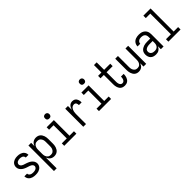

<svg xmlns="http://www.w3.org/2000/svg" viewBox="295 -2215 3910 3910"><g transform="rotate(-45 2250.0 -260.0)"><path d="M249 8Q227 8 205.5 5.5Q184 3 163 -3.5Q142 -10 123.5 -21.5Q105 -33 91 -49.5Q77 -66 69.5 -87Q62 -108 62 -130V-135H140V-132Q140 -114 151 -99Q162 -84 178.5 -75.5Q195 -67 213 -64.5Q231 -62 249 -62Q267 -62 285.5 -65Q304 -68 320 -76Q336 -84 347.5 -99.5Q359 -115 359 -133Q359 -151 349 -165.5Q339 -180 324.5 -189.5Q310 -199 294 -205Q278 -211 261.5 -216Q245 -221 228.5 -226.5Q212 -232 196 -238.5Q180 -245 165 -253Q150 -261 136 -271.5Q122 -282 110.5 -294.5Q99 -307 90 -321.5Q81 -336 76.5 -353Q72 -370 72 -387Q72 -408 78.5 -429Q85 -450 98 -467Q111 -484 129 -496Q147 -508 167 -515.5Q187 -523 208.5 -525.5Q230 -528 251 -528Q272 -528 293 -525.5Q314 -523 334 -516Q354 -509 372 -497.5Q390 -486 403 -469.5Q416 -453 423 -432.5Q430 -412 430 -391V-385H352V-388Q352 -405 342.5 -420Q333 -435 318 -443.5Q303 -452 285.5 -455Q268 -458 251 -458Q234 -458 216.5 -455Q199 -452 184 -443.5Q169 -435 159 -419.5Q149 -404 149 -387Q149 -370 159 -355Q169 -340 183 -330.5Q197 -321 213.5 -315Q230 -309 246.5 -304Q263 -299 279 -293.5Q295 -288 311 -281.5Q327 -275 342.5 -267Q358 -259 371.5 -248.5Q385 -238 397 -225.5Q409 -213 418 -198.5Q427 -184 431.5 -167Q436 -150 436 -133Q436 -111 428.5 -90Q421 -69 407.5 -52Q394 -35 375 -23Q356 -11 335.5 -4Q315 3 293 5.5Q271 8 249 8Z M564 215V-520H642V-424Q650 -447 663.5 -467Q677 -487 696 -501Q715 -515 738 -521.5Q761 -528 785 -528Q810 -528 834 -521Q858 -514 877.5 -498.5Q897 -483 910 -462Q923 -441 931 -417.5Q939 -394 941.5 -369.5Q944 -345 944 -320V-200Q944 -175 941.5 -150.5Q939 -126 931 -102.5Q923 -79 910 -58Q897 -37 877.5 -21.5Q858 -6 834 1Q810 8 785 8Q761 8 738 1.5Q715 -5 696 -19Q677 -33 663.5 -53Q650 -73 642 -96V215ZM754 -62Q771 -62 787.5 -66Q804 -70 817.5 -80Q831 -90 841 -104Q851 -118 856.5 -134Q862 -150 864 -166.5Q866 -183 866 -200V-320Q866 -337 864 -353.5Q862 -370 856.5 -386Q851 -402 841 -416Q831 -430 817.5 -440Q804 -450 787.5 -454Q771 -458 754 -458Q737 -458 720.5 -454Q704 -450 690.5 -440Q677 -430 667 -416Q657 -402 651.5 -386Q646 -370 644 -353.5Q642 -337 642 -320V-200Q642 -183 644 -166.5Q646 -150 651.5 -134Q657 -118 667 -104Q677 -90 690.5 -80Q704 -70 720.5 -66Q737 -62 754 -62Z M1075 0V-70H1218V-450H1089V-520H1296V-70H1425V0ZM1255 -608Q1242 -608 1230 -611.5Q1218 -615 1209 -624Q1200 -633 1196.5 -645Q1193 -657 1193 -670Q1193 -683 1196.5 -695Q1200 -707 1209 -716Q1218 -725 1230 -729Q1242 -733 1255 -733Q1268 -733 1280 -729Q1292 -725 1301 -716Q1310 -707 1314 -695Q1318 -683 1318 -670Q1318 -657 1314 -645Q1310 -633 1301 -624Q1292 -615 1280 -611.5Q1268 -608 1255 -608Z M1624 0V-520H1702V-408Q1708 -430 1718.5 -452Q1729 -474 1745 -491.5Q1761 -509 1783.5 -518.5Q1806 -528 1830 -528Q1848 -528 1866.5 -523.5Q1885 -519 1900 -508Q1915 -497 1925.5 -481.5Q1936 -466 1941.5 -448.5Q1947 -431 1949 -412.5Q1951 -394 1951 -375H1873Q1873 -390 1870.5 -404.5Q1868 -419 1860.5 -432Q1853 -445 1839.5 -451.5Q1826 -458 1811 -458Q1791 -458 1772.5 -449.5Q1754 -441 1741.5 -426Q1729 -411 1721 -392.5Q1713 -374 1709 -354.5Q1705 -335 1703.5 -315Q1702 -295 1702 -276V0Z M2075 0V-70H2218V-450H2089V-520H2296V-70H2425V0ZM2255 -608Q2242 -608 2230 -611.5Q2218 -615 2209 -624Q2200 -633 2196.5 -645Q2193 -657 2193 -670Q2193 -683 2196.5 -695Q2200 -707 2209 -716Q2218 -725 2230 -729Q2242 -733 2255 -733Q2268 -733 2280 -729Q2292 -725 2301 -716Q2310 -707 2314 -695Q2318 -683 2318 -670Q2318 -657 2314 -645Q2310 -633 2301 -624Q2292 -615 2280 -611.5Q2268 -608 2255 -608Z M2816 8Q2794 8 2771.5 2Q2749 -4 2730.5 -17Q2712 -30 2699.5 -49Q2687 -68 2679.5 -89.5Q2672 -111 2669 -133.5Q2666 -156 2666 -179V-450H2570V-520H2666V-735H2744V-520H2920V-450H2744V-179Q2744 -166 2745 -153Q2746 -140 2749 -127.5Q2752 -115 2757 -103.5Q2762 -92 2770.5 -82Q2779 -72 2791 -67Q2803 -62 2816 -62Q2829 -62 2840.5 -67Q2852 -72 2860.5 -81Q2869 -90 2874.5 -101.5Q2880 -113 2883 -125Q2886 -137 2887.5 -149.5Q2889 -162 2889 -174V-180H2967V-171Q2967 -149 2963 -127Q2959 -105 2951.5 -84.5Q2944 -64 2931 -46Q2918 -28 2900 -15.5Q2882 -3 2860 2.5Q2838 8 2816 8Z M3219 8Q3194 8 3170.5 1Q3147 -6 3128 -22Q3109 -38 3096.5 -59Q3084 -80 3076.5 -103.5Q3069 -127 3066.5 -151.5Q3064 -176 3064 -200V-520H3142V-200Q3142 -183 3144 -166.5Q3146 -150 3151 -134.5Q3156 -119 3165.5 -105Q3175 -91 3188 -81Q3201 -71 3217 -66.5Q3233 -62 3250 -62Q3267 -62 3283 -66.5Q3299 -71 3312 -81Q3325 -91 3334.5 -105Q3344 -119 3349 -134.5Q3354 -150 3356 -166.5Q3358 -183 3358 -200V-520H3436V0H3358V-95Q3350 -73 3337.5 -53Q3325 -33 3306.5 -19Q3288 -5 3265 1.5Q3242 8 3219 8Z M3714 8Q3683 8 3652.5 -0.5Q3622 -9 3599.5 -30Q3577 -51 3566.5 -81.5Q3556 -112 3556 -143Q3556 -168 3562.5 -193Q3569 -218 3585 -237.5Q3601 -257 3623 -270.5Q3645 -284 3669 -292Q3693 -300 3718 -303Q3743 -306 3769 -306H3858V-355Q3858 -376 3851 -397Q3844 -418 3828 -432Q3812 -446 3791 -452Q3770 -458 3749 -458Q3730 -458 3711 -454.5Q3692 -451 3675.5 -440.5Q3659 -430 3649.5 -413Q3640 -396 3640 -377V-375H3562V-378Q3562 -401 3569 -422.5Q3576 -444 3589 -462.5Q3602 -481 3620.5 -494Q3639 -507 3660.5 -514.5Q3682 -522 3704 -525Q3726 -528 3749 -528Q3773 -528 3797 -524.5Q3821 -521 3843 -511Q3865 -501 3883.5 -485Q3902 -469 3914 -448Q3926 -427 3931 -403Q3936 -379 3936 -355V0H3858V-86Q3850 -65 3835.5 -46.5Q3821 -28 3802 -15Q3783 -2 3760 3Q3737 8 3714 8ZM3746 -62Q3769 -62 3791.5 -69.5Q3814 -77 3829.5 -94Q3845 -111 3851.5 -134Q3858 -157 3858 -180V-236H3769Q3754 -236 3739 -234.5Q3724 -233 3709.5 -229.5Q3695 -226 3681 -220Q3667 -214 3656 -204Q3645 -194 3639.5 -179.5Q3634 -165 3634 -150Q3634 -130 3643 -111.5Q3652 -93 3668.5 -81.5Q3685 -70 3705 -66Q3725 -62 3746 -62Z M4075 0V-70H4218V-665H4089V-735H4296V-70H4425V0Z"/></g></svg>

Font: Iosevka Term Curly
Style: Regular
Weight: 400
Designer: Belleve Invis
Foundry: Belleve Invis
Version: Version 32.3.0